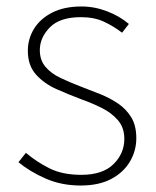

<svg xmlns="http://www.w3.org/2000/svg" viewBox="-20 -560 481 593"><path d="M229 13Q170 13 121 -8.5Q72 -30 37 -59L60 -88Q93 -60 133 -40Q173 -20 231 -20Q297 -20 330.5 -53Q364 -86 364 -131Q364 -166 344 -189Q324 -212 293.5 -227Q263 -242 232 -253Q192 -268 154 -285Q116 -302 91 -330Q66 -358 66 -403Q66 -440 85 -471Q104 -502 141 -521Q178 -540 232 -540Q272 -540 311 -525Q350 -510 378 -486L357 -459Q331 -479 301 -493Q271 -507 230 -507Q165 -507 134 -475.5Q103 -444 103 -405Q103 -374 120.5 -353.5Q138 -333 166.5 -319.5Q195 -306 226 -294Q258 -282 289 -269.5Q320 -257 345 -240Q370 -223 385.5 -197.5Q401 -172 401 -133Q401 -94 381 -60.5Q361 -27 323 -7Q285 13 229 13Z"/></svg>

Font: Noto Sans KR Thin
Style: Regular
Weight: 100
Designer: Ryoko NISHIZUKA 西塚涼子 (kana, bopomofo & ideographs); Paul D. Hunt (Latin, Greek & Cyrillic); Sandoll Communications 산돌커뮤니
Foundry: Adobe
Version: Version 2.004-H2;hotconv 1.0.118;makeotfexe 2.5.65603